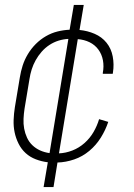

<svg xmlns="http://www.w3.org/2000/svg" viewBox="-20 -648 540 775"><path d="M156 107 173 7Q148 4 124.5 -5Q101 -14 83.5 -30Q66 -46 55 -68Q44 -90 39 -114Q34 -138 35 -164Q36 -190 40 -215L60 -335Q64 -360 71.5 -383.5Q79 -407 92.5 -429.5Q106 -452 124.5 -470.5Q143 -489 165.5 -502Q188 -515 212.5 -521Q237 -527 261 -528L278 -628H318L301 -527Q333 -524 362 -511.5Q391 -499 410 -475.5Q429 -452 435 -420Q441 -388 436 -356L435 -350H395V-354Q400 -380 395.5 -404.5Q391 -429 377 -448Q363 -467 341.5 -477.5Q320 -488 294 -490L218 -29Q245 -30 272 -40.5Q299 -51 321 -70.5Q343 -90 357.5 -115Q372 -140 380 -167L417 -156Q406 -123 387 -92.5Q368 -62 340.5 -39Q313 -16 279.5 -4.5Q246 7 212 8L196 107ZM180 -30 256 -491Q236 -490 216.5 -484Q197 -478 179.5 -466.5Q162 -455 148 -439Q134 -423 124 -405Q114 -387 108 -368Q102 -349 99 -329L79 -209Q76 -189 75 -168.5Q74 -148 77.5 -129Q81 -110 89 -92.5Q97 -75 110.5 -62Q124 -49 141.5 -41Q159 -33 180 -30Z"/></svg>

Font: Iosevka Term Curly Extralight
Style: Italic
Weight: 200
Italic angle: -9°
Designer: Belleve Invis
Foundry: Belleve Invis
Version: Version 32.3.0